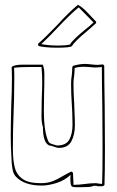

<svg xmlns="http://www.w3.org/2000/svg" viewBox="-20 -778 489 805"><path d="M348 -650Q291 -603 282 -585Q275 -578 220 -578Q191 -578 167.5 -580.5Q144 -583 140 -587V-595Q168 -619 220 -673Q268 -726 307 -758Q320 -751 333 -739Q346 -727 364 -707L383 -687V-681Q376 -674 348 -650ZM310 -747Q276 -720 217 -657Q186 -624 153 -593Q186 -587 225 -587Q253 -587 273 -591Q279 -602 297.5 -619.5Q316 -637 336 -653Q359 -671 372 -684ZM276 -45Q252 -22 217.5 -11Q183 0 155 0Q83 0 48 -36Q37 -47 33.5 -64Q30 -81 29 -96.5Q28 -112 28 -118Q25 -163 25 -207Q25 -249 27 -331Q30 -393 30 -456L29 -497Q39 -507 78 -507H159Q166 -492 166 -467Q166 -418 165 -393L164 -314Q164 -223 184 -183L189 -178Q192 -176 201.5 -173Q211 -170 219 -168Q257 -168 270.5 -192.5Q284 -217 284 -255Q284 -284 283 -305.5Q282 -327 281 -342Q278 -386 278 -428Q278 -446 281 -462Q283 -484 283 -496L286 -502Q314 -510 336 -510Q345 -510 363 -508Q379 -506 389 -506Q396 -506 412 -508Q412 -508 417 -503Q417 -444 419 -328L420 -152Q420 -52 418 -2Q415 1 412 2Q409 3 406 3H396Q386 3 383 1H373Q372 1 364.5 4Q357 7 307 7Q290 7 285 5.5Q280 4 278 -1V0Q275 -11 275 -24Q275 -38 276 -45ZM287 -29Q288 -20 288 -3Q301 -3 311.5 -4Q322 -5 330 -6Q360 -10 379 -10Q386 -10 393 -8.5Q400 -7 408 -7Q410 -56 410 -154L409 -326Q407 -440 407 -497Q389 -495 376 -495Q369 -495 353 -497L332 -498Q309 -498 293 -493Q293 -482 291 -460Q288 -444 288 -427Q288 -390 291 -348Q291 -334 292.5 -305Q294 -276 294 -253Q294 -214 279.5 -186Q265 -158 227 -158Q222 -158 215.5 -160Q209 -162 206 -163Q194 -168 186 -168L185 -169Q160 -181 160 -245Q154 -262 154 -293L155 -363Q157 -409 157 -434Q157 -466 154 -497H103Q60 -497 39 -494Q40 -481 40 -455Q40 -405 39 -367Q38 -329 37 -304Q34 -229 34 -156Q34 -106 42 -75.5Q50 -45 75 -27.5Q100 -10 151 -10Q179 -10 200 -18Q221 -26 249 -43Q255 -46 262.5 -50.5Q270 -55 279 -59L286 -54Z"/></svg>

Font: Londrina Outline
Style: Regular
Weight: 400
Designer: Marcelo Magalhaes
Foundry: Marcelo Magalhães
Version: Version 1.002